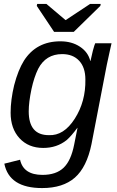

<svg xmlns="http://www.w3.org/2000/svg" viewBox="-20 -748 596 976"><path d="M194 208Q27 208 2 84L82 64Q99 141 196 141Q265 141 303 105Q341 69 357 -13L374 -98H373Q343 -57 319 -36Q269 4 200 4Q125 4 79.5 -45Q34 -94 34 -175Q34 -240 52 -315Q72 -392 102 -440Q165 -538 287 -538Q345 -538 386.5 -510.5Q428 -483 439 -438H440L452 -490Q461 -523 464 -528H547L538 -488L523 -419L445 -15Q421 102 360.5 155Q300 208 194 208ZM126 -182Q126 -61 228 -61Q304 -57 360 -144.5Q416 -232 414 -344Q414 -405 382.5 -439Q351 -473 296 -473Q213 -473 174 -398Q153 -355 140 -295Q126 -228 126 -182ZM490 -718 355 -586H255L167 -718L169 -728H216L313 -646H314L438 -728H492Z"/></svg>

Font: Libra Sans
Style: Italic
Weight: 400
Italic angle: -12°
Foundry: Context Ltd
Version: Version 1.002